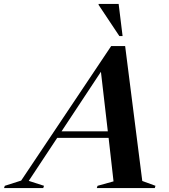

<svg xmlns="http://www.w3.org/2000/svg" viewBox="-104 -955 860 975"><path d="M618.5 -36 685.5 -11.5 682 0H387.5L391.5 -11.5L472.5 -34L447.5 -255H186.5L42 -36.5L119.5 -11.5L115.5 0H-83.5L-79.5 -11.5L3.5 -38L460.5 -721H531.5ZM208.5 -288H443.5L408.5 -590.5ZM518.5 -772H502L396.5 -930.5L397 -935H498.5Z"/></svg>

Font: Newsreader Display SemiBold
Style: Italic
Weight: 600
Italic angle: -17°
Designer: Hugues Gentile
Foundry: Production Type
Version: Version 1.001